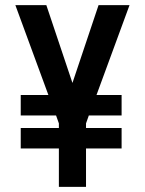

<svg xmlns="http://www.w3.org/2000/svg" viewBox="-20 -730 566 750"><path d="M365 -710H486L357 -359H455V-279H327L316 -248V-230H455V-150H316V0H210V-150H61V-230H210V-248L199 -279H61V-359H169L40 -710H161L263 -406Z"/></svg>

Font: Akshar Medium
Style: Regular
Weight: 500
Designer: Tall Chai
Foundry: Tall Chai
Version: Version 1.000